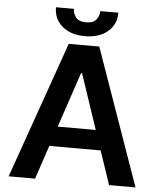

<svg xmlns="http://www.w3.org/2000/svg" viewBox="-60 -966 844 1018"><g transform="rotate(5 362.0 -457.5)"><path d="M280.5 -727.3H443.2L699.6 0H558.9L498.6 -179.3H225.1L165.1 0H24.5ZM196.4 -914.8H291.9Q291.9 -889.2 307.9 -869.3Q323.9 -849.1 361.9 -849.1Q400.2 -849.1 415.8 -869Q431.8 -889.2 432.2 -914.8H528.4Q528.4 -852.6 483.7 -814.3Q438.6 -775.6 361.9 -775.6Q323.2 -775.6 293.5 -785.3Q263.8 -795.1 241.1 -814.3Q196 -852.6 196.4 -914.8ZM463.1 -285.2 364.7 -578.1H359L260.7 -285.2Z"/></g></svg>

Font: Inter P Semi Bold
Style: Regular
Weight: 600
Designer: Rasmus Andersson
Foundry: rsms
Version: Version 3.018;git-588b23468